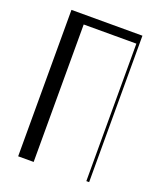

<svg xmlns="http://www.w3.org/2000/svg" viewBox="-144 -875 808 966"><g transform="rotate(20 260.0 -392.0)"><path d="M70 -784H450V0H435V-736H153V0H70Z"/></g></svg>

Font: Facade Sud
Style: Regular
Weight: 100
Designer: Éléonore Fines
Foundry: Velvetyne Type Foundry
Version: Version 1.001;Glyphs 3.2 (3202)